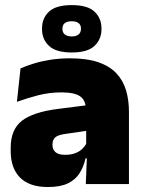

<svg xmlns="http://www.w3.org/2000/svg" viewBox="-20 -740 578 772"><path d="M498.5 0H325L330 -126L326.5 -130.5V-283.5L325 -301.5Q325 -336 302.8 -352.2Q280.5 -368.5 227 -368.5Q178.5 -368.5 133.8 -357Q89 -345.5 48 -330.5L62.5 -465Q87.5 -476 118 -485.2Q148.5 -494.5 184.5 -500Q220.5 -505.5 261 -505.5Q329.5 -505.5 375.2 -489.8Q421 -474 448 -445.2Q475 -416.5 486.8 -377Q498.5 -337.5 498.5 -290ZM172.5 12Q98.5 12 60.8 -25.8Q23 -63.5 23 -133V-145.5Q23 -219.5 68.2 -254.5Q113.5 -289.5 213 -302L338.5 -318L349 -217L242.5 -201.5Q213.5 -197.5 202.2 -187.8Q191 -178 191 -159V-157Q191 -139.5 202.8 -128.5Q214.5 -117.5 242 -117.5Q265 -117.5 281.8 -123.8Q298.5 -130 309.8 -140.5Q321 -151 327.5 -163.5L352.5 -103.5H324Q316.5 -70 300.2 -44Q284 -18 253.5 -3Q223 12 172.5 12ZM149 -622.5V-626Q149 -667 177 -693.2Q205 -719.5 268.5 -719.5Q332 -719.5 360 -693.2Q388 -667 388 -626V-622.5Q388 -582 360 -555.5Q332 -529 268.5 -529Q205 -529 177 -555.5Q149 -582 149 -622.5ZM231 -625.5V-623.5Q231 -609.5 240.5 -601.5Q250 -593.5 268.5 -593.5Q286.5 -593.5 296 -601.5Q305.5 -609.5 305.5 -623.5V-625.5Q305.5 -639.5 296 -647Q286.5 -654.5 268.5 -654.5Q250 -654.5 240.5 -647Q231 -639.5 231 -625.5Z"/></svg>

Font: Anek Devanagari Medium ExtraBold
Style: Regular
Weight: 800
Version: Version 1.003